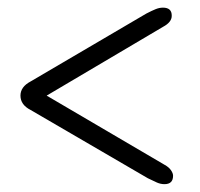

<svg xmlns="http://www.w3.org/2000/svg" viewBox="-20 -592 524 502"><path d="M432.5 -132.5Q432.5 -110.5 410 -110.5Q400 -110.5 390.2 -114.8Q380.5 -119 366.5 -126L60 -304.5Q33.5 -318 33.5 -342Q33.5 -365 60 -379L362.5 -556.5Q377 -564 386.8 -568Q396.5 -572 406 -572Q429.5 -572 429 -550.5Q429 -534 406.5 -522L102 -342L410.5 -161Q421.5 -155 427 -147Q432.5 -139 432.5 -132.5Z"/></svg>

Font: Fraunces 72pt Black
Style: Regular
Weight: 900
Version: Version 1.000;[0bf87f6ff]